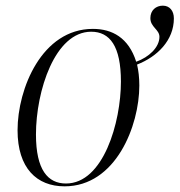

<svg xmlns="http://www.w3.org/2000/svg" viewBox="-20 -648 634 678"><path d="M208 10C389 10 472 -204 472 -346C472 -374 469 -399 464 -420C536 -448 594 -506 594 -583C594 -610 579 -628 555 -628C531 -628 511 -612 511 -584C511 -552 543 -544 543 -518C543 -481 506 -446 461 -430C434 -515 376 -546 308 -546C128 -546 42 -335 42 -188C42 -54 110 10 208 10ZM213 0C149 0 107 -48 107 -173C107 -327 174 -536 302 -536C368 -536 407 -485 407 -360C407 -216 345 0 213 0Z"/></svg>

Font: Noto Serif Display SemiCondensed Light
Style: Italic
Weight: 300
Width: 4
Italic angle: -12°
Designer: Monotype Design Team
Foundry: Monotype Imaging Inc.
Version: Version 2.009